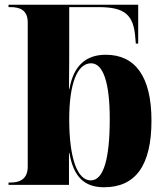

<svg xmlns="http://www.w3.org/2000/svg" viewBox="-20 -780 703 810"><path d="M419 10C551 10 619 -81 619 -271C619 -458 550 -549 426 -549C344 -549 290 -504 273 -405H271C272 -484 272 -556 272 -594V-750H395C507 -750 544 -718 551 -619L553 -596H563V-760H16V-750H24C60 -750 97 -740 97 -686V-77C97 -19 56 -10 25 -10H16V0H271V-134H273C290 -34 336 10 419 10ZM363 -19C307 -19 272 -110 272 -277C272 -427 306 -513 364 -513C416 -513 443 -430 443 -278C443 -110 417 -19 363 -19Z"/></svg>

Font: Noto Serif Display ExtraBold
Style: Regular
Weight: 800
Designer: Monotype Design Team
Foundry: Monotype Imaging Inc.
Version: Version 2.009